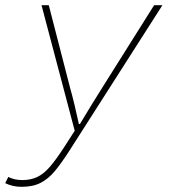

<svg xmlns="http://www.w3.org/2000/svg" viewBox="-60 -498 680 740"><path d="M24 222Q5 222 -10 218.5Q-25 215 -40 208L-28 184Q-16 190 -3 193Q10 196 26 196Q59 196 84 184Q109 172 133 144Q157 116 188 68L228 6L100 -478H128L210 -160Q218 -132 227.5 -92.5Q237 -53 244 -20H248Q268 -53 292 -92.5Q316 -132 334 -160L534 -478H566L208 82Q178 129 152.5 160Q127 191 97 206.5Q67 222 24 222Z"/></svg>

Font: Source Code Pro ExtraLight ExtraLight
Style: Italic
Weight: 250
Italic angle: -11°
Monospace: yes
Version: Version 1.016;hotconv 1.0.116;makeotfexe 2.5.65601